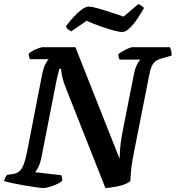

<svg xmlns="http://www.w3.org/2000/svg" viewBox="-31 -940 878 960"><path d="M186 0Q176 0 150.5 -3.5Q125 -7 93 -12.5Q61 -18 32.5 -24Q4 -30 -11 -35Q-5 -55 5 -66L35 -70Q52 -73 64.5 -82.5Q77 -92 86.5 -115.5Q96 -139 105 -184L179 -565Q186 -600 196 -619.5Q206 -639 213 -644H119Q117 -648 114.5 -655.5Q112 -663 113 -672Q120 -679 134 -686.5Q148 -694 162 -699Q176 -704 182 -704H346L567 -146Q568 -188 572.5 -224Q577 -260 587 -308L637 -561Q643 -595 653.5 -616Q664 -637 671 -642H567Q565 -646 562.5 -653Q560 -660 561 -669Q568 -676 582.5 -684Q597 -692 611 -698Q625 -704 630 -704H819Q821 -699 824.5 -688Q828 -677 827 -662L782 -649Q759 -643 746.5 -633.5Q734 -624 726.5 -606Q719 -588 713 -554L642 -195Q628 -128 624.5 -88.5Q621 -49 621 -34Q598 -17 560.5 -9Q523 -1 496 0L303 -488Q287 -527 280.5 -555Q274 -583 275 -596H266Q265 -590 260.5 -575Q256 -560 250 -530L175 -147Q169 -120 160 -103Q151 -86 145 -79L275 -64Q277 -60 279 -51.5Q281 -43 280 -35Q260 -20 231 -10Q202 0 186 0ZM580 -780Q565 -780 534 -788.5Q503 -797 467 -810Q431 -823 402 -836L325 -783Q319 -786 310.5 -792Q302 -798 299 -809Q315 -831 335.5 -853.5Q356 -876 376.5 -891.5Q397 -907 413 -907Q427 -907 457.5 -898.5Q488 -890 523 -878.5Q558 -867 587 -857L661 -920Q667 -916 675.5 -911.5Q684 -907 689 -900Q674 -873 655 -845Q636 -817 616.5 -798.5Q597 -780 580 -780Z"/></svg>

Font: Texturina
Style: Bold Italic
Weight: 700
Italic angle: -11°
Designer: Guillermo Torres Carreño
Foundry: Omnibus-Type
Version: Version 1.002; ttfautohint (v1.8.3)